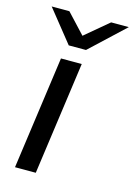

<svg xmlns="http://www.w3.org/2000/svg" viewBox="-111 -779 588 839"><g transform="rotate(15 182.5 -360.0)"><path d="M208 -511 137 0H43L114 -511ZM179 -631 285 -720H365L210 -575H132L16 -720H96Z"/></g></svg>

Font: Chivo
Style: Italic
Weight: 400
Italic angle: -8.05°
Designer: Hector Gatti
Foundry: Omnibus-Type
Version: Version 1.007